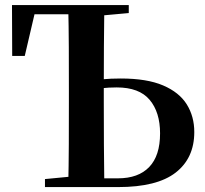

<svg xmlns="http://www.w3.org/2000/svg" viewBox="-20 -761 833 781"><path d="M331.2 0V-35.6H459.7Q542.7 -35.6 586.9 -81.6Q631.1 -127.5 631.1 -218.4Q631.1 -304.8 588.6 -355.1Q546.2 -405.4 454.7 -405.4Q422.7 -405.4 392.1 -402Q361.5 -398.6 330.5 -391.2V-427.5Q363.3 -435.3 396.9 -438.5Q430.5 -441.7 471.1 -441.7Q577.8 -441.7 643.5 -413.5Q709.2 -385.4 739.8 -336.3Q770.3 -287.2 770.3 -223.8Q770.3 -117.8 694.5 -58.9Q618.6 0 460.4 0ZM257.5 0Q259.5 -86.6 259.9 -173.3Q260.2 -259.9 260.2 -346.1V-393.6Q260.2 -481.3 259.9 -568.4Q259.5 -655.6 257.5 -740.5H404.4Q403.2 -654.9 402.7 -571Q402.2 -487.1 402.2 -417.5V-346.1Q402.2 -258.5 402.7 -171.8Q403.2 -85.2 404.4 0ZM29.6 -533.4 28.8 -740.5H366.9V-702.9H60.9L129.1 -740.5L80.7 -533.4ZM162.9 0V-32.6L316.4 -47.3H331.2V0ZM330.2 -694.2V-740.5H503.8V-707.9L353.1 -694.2Z"/></svg>

Font: Noto Serif HK
Style: Regular
Weight: 200
Designer: Ryoko NISHIZUKA 西塚涼子 (kana & ideographs); Frank Grießhammer (Latin, Greek & Cyrillic); Wenlong ZHANG 张文龙 (bopomofo); San
Foundry: Adobe
Version: Version 2.001;hotconv 1.1.0;makeotfexe 2.6.0